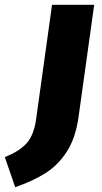

<svg xmlns="http://www.w3.org/2000/svg" viewBox="-129 -553 424 797"><path d="M-109 99Q-48 75 -18 41Q12 7 21 -59L87 -533H262L197 -67Q185 19 149 75.5Q113 132 60 165.5Q7 199 -66 224Z"/></svg>

Font: Trujillo ExtraBold
Style: Italic
Weight: 800
Italic angle: -8°
Designer: Fira Sans original fonts by bBox Type GmbH, Carrois Corporate GbR, & Edenspiekermann AG / Changes by Cristiano Sobral
Foundry: Fira Sans original fonts by bBox Type GmbH, Carrois Corporate GbR, & Edenspiekermann AG / Changes by Cristiano Sobral
Version: Version 4.301;July 28, 2020;FontCreator 13.0.0.2655 64-bit